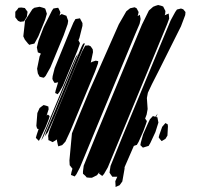

<svg xmlns="http://www.w3.org/2000/svg" viewBox="-20 -723 790 766"><path d="M647 -627 456 -166 410 -55 395 -29 388 -21 381 -26 375 -31 376 -36V-37L374 -33L367 -24L355 -18L347 -14H337L326 -15L321 -21L311 -30V-39L314 -62L365 -188L504 -523L546 -624L574 -681L591 -696L601 -700L611 -703L623 -700L631 -697L636 -687L640 -679L639 -668L637 -662L653 -669L654 -660L655 -649ZM160 -644 133 -578 121 -556 117 -549 103 -546 97 -544 91 -550 79 -565 73 -578 80 -641 109 -686 117 -692 138 -696 152 -692 160 -689 162 -684 167 -668ZM454 -626 484 -678 499 -690 517 -694 525 -690 533 -675 531 -665 529 -659 531 -660 538 -664 539 -658 541 -647 537 -628 519 -586 361 -205 299 -55 285 -28 278 -19 271 -22 263 -25 265 -36 269 -50 265 -55 258 -64 257 -83 267 -191 292 -253 336 -359ZM90 -676 87 -656 80 -645 76 -638 61 -636 52 -640 41 -654V-671V-676L49 -685L54 -692L65 -693L79 -691ZM234 -582 181 -454 162 -420 155 -413 149 -414 138 -417 131 -430 128 -449 138 -498 143 -509 139 -511 131 -514 130 -519 127 -534 134 -562 154 -614 187 -680 193 -689 204 -691 212 -692 215 -687 221 -674 219 -666 217 -661 226 -667 234 -664 245 -660 247 -654 252 -640 250 -627ZM477 -50 468 1 457 16 441 23V17L440 0L448 -18H437H428L423 -25L417 -34L418 -42L421 -61L470 -182L621 -546L661 -642L679 -675L686 -685L702 -689L711 -686L720 -675L719 -663L702 -618L615 -444L586 -387L570 -353L566 -332L569 -288L565 -266L559 -250L566 -240L563 -230L552 -200L533 -157L526 -145L514 -141L477 -56ZM288 -519 231 -381 217 -356 210 -347 200 -352 202 -362 212 -395 209 -394 198 -392 192 -401 189 -408 190 -419 198 -451 256 -593 273 -633 281 -647 294 -649 299 -650 302 -644 309 -631V-620L297 -572L293 -562L299 -551L297 -544ZM308 -523 198 -257 171 -196 158 -178 160 -183 165 -199 193 -265 283 -484 306 -538 312 -549 319 -550 316 -543ZM359 -437 261 -201 241 -158 228 -144 218 -141 213 -139 211 -144 207 -163 208 -167 200 -162 190 -156 178 -162 173 -164V-170L172 -181L177 -202L197 -252L284 -463L308 -519L320 -541L334 -542L342 -538L350 -526L351 -515L343 -477L342 -473L347 -476L362 -481L372 -479L371 -470ZM280 -481 178 -236 153 -177 145 -163 147 -170 156 -193 181 -254 263 -451 283 -497 291 -508 288 -501ZM162 -216 142 -173 135 -161 123 -173 126 -184 134 -208 128 -210 125 -221 129 -272 138 -292 147 -299 154 -304 165 -301 173 -298 174 -287 166 -262 171 -266 178 -260 175 -249ZM600 -196 580 -153 573 -141 550 -134 540 -144 542 -155 551 -187 570 -230 578 -247 590 -260 600 -257 601 -259 609 -270 603 -256 608 -255 610 -244 612 -234ZM640 -169 625 -160 618 -168 613 -175 616 -186 627 -217 640 -232 649 -227 650 -219 648 -182Z"/></svg>

Font: Rubik Marker Hatch
Style: Regular
Weight: 400
Designer: Hubert and Fischer, NaN
Foundry: Hubert & Fischer, NaN
Version: Version 2.200